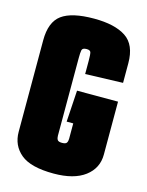

<svg xmlns="http://www.w3.org/2000/svg" viewBox="-100 -689 582 760"><g transform="rotate(15 191.0 -309.0)"><path d="M194 8Q100 8 59 -26Q18 -60 18 -116V-491Q18 -566 59 -596Q100 -626 191 -626Q276 -626 321.5 -596Q367 -566 367 -490V-410L213 -405V-459Q213 -485 210.5 -493.5Q208 -502 193 -502Q176 -502 174 -491.5Q172 -481 172 -460V-141Q172 -131 176 -124.5Q180 -118 195 -118Q210 -118 214 -124.5Q218 -131 218 -141V-204H191L199 -333H367V-116Q367 -60 322 -26Q277 8 194 8Z"/></g></svg>

Font: Smooch Sans Black
Style: Regular
Weight: 900
Designer: Robert E. Leuschke
Foundry: Robert E. Leuschke
Version: Version 1.010; ttfautohint (v1.8.3)